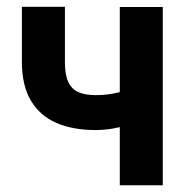

<svg xmlns="http://www.w3.org/2000/svg" viewBox="-20 -549 560 569"><path d="M462.4 -528.3V0H335V-528.3ZM404.8 -298.8V-195.3Q387.7 -187 364 -179.7Q340.3 -172.4 314.2 -168Q288.1 -163.6 263.2 -163.6Q195.8 -163.6 147 -184.8Q98.1 -206.1 71.5 -251Q44.9 -295.9 44.9 -365.2V-528.8H172.4V-365.2Q172.4 -328.1 182.1 -306.6Q191.9 -285.2 211.9 -276.1Q231.9 -267.1 263.2 -267.1Q288.6 -267.1 311.3 -271Q334 -274.9 356.9 -282Q379.9 -289.1 404.8 -298.8Z"/></svg>

Font: Roboto SemiCondensed SemiBold
Style: Regular
Weight: 600
Width: 4
Designer: Christian Robertson
Foundry: Google
Version: Version 3.009; 2024